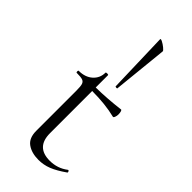

<svg xmlns="http://www.w3.org/2000/svg" viewBox="-234 -753 808 808"><g transform="rotate(45 169.5 -349.5)"><path d="M308 -47Q311 -47 313 -42.5Q315 -38 312 -36Q275 -10 247 1Q219 12 189 12Q148 12 122 -6.5Q96 -25 96 -68V-306Q96 -333 92.5 -343.5Q89 -354 79 -357.5Q69 -361 44 -361Q41 -361 41 -367Q41 -373 44 -373Q82 -373 105.5 -394Q129 -415 129 -447Q129 -450 137 -450Q144 -450 144 -447V-374Q212 -375 285 -384Q288 -384 290 -377.5Q292 -371 292 -361Q292 -353 289 -345Q286 -337 282 -338Q222 -353 144 -353V-102Q144 -19 225 -19Q271 -19 306 -46ZM236 -681 211 -436Q211 -434 205.5 -434.5Q200 -435 200 -437L192 -709Q192 -714 203 -708.5Q214 -703 225 -694Q236 -685 236 -681Z"/></g></svg>

Font: Cormorant Infant Light
Style: Regular
Weight: 300
Designer: Christian Thalmann (Catharsis Fonts)
Version: Version 3.000